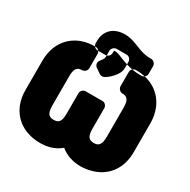

<svg xmlns="http://www.w3.org/2000/svg" viewBox="-208 -1128 1363 1375"><g transform="rotate(30 473.0 -441.0)"><path d="M692 -469V-230C692 -165 672 -144 634 -144C592 -144 574 -164 574 -227V-398C574 -414 560 -436 537 -436H397C381 -436 360 -421 360 -398V-227C360 -164 342 -144 300 -144C261 -144 242 -164 242 -230V-469C242 -535 261 -554 300 -554C316 -554 338 -569 338 -592V-711C338 -727 323 -748 300 -748C261 -748 226 -743 191 -731C87 -694 20 -601 20 -469V-230C20 -187 27 -148 41 -112C81 -14 172 48 300 48C368 48 425 28 467 -9C508 26 566 48 634 48C674 48 708 40 742 29C845 -7 914 -98 914 -230V-469C914 -513 906 -552 892 -587C852 -685 763 -748 634 -748C618 -748 596 -734 596 -711V-592C596 -576 611 -554 634 -554C673 -554 692 -535 692 -469ZM288 -787C288 -880 352 -930 439 -930C491 -930 531 -911 563 -899C600 -884 634 -872 678 -872H688C711 -872 726 -850 726 -834V-769C726 -746 704 -732 688 -732H678C590 -732 526 -762 472 -783C457 -789 447 -790 440 -790C432 -790 430 -789 430 -789C430 -789 428 -786 428 -778V-769C428 -746 407 -732 391 -732H326C303 -732 288 -753 288 -769ZM375 -675C360 -655 368 -632 384 -621L424 -594C434 -587 450 -585 462 -591C487 -604 507 -624 523 -642C537 -658 558 -685 558 -723V-772C558 -788 544 -810 521 -810H438C422 -810 400 -795 400 -772V-726C400 -708 393 -698 375 -675Z"/></g></svg>

Font: Asimov Print
Style: E
Weight: 500
Designer: Google
Version: Version 2.000980; 2014